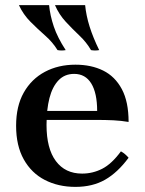

<svg xmlns="http://www.w3.org/2000/svg" viewBox="-20 -716 566 751"><path d="M275 15Q208 15 155.5 -12Q103 -39 73 -92.5Q43 -146 43 -224Q43 -301 73 -354Q103 -407 155.5 -435Q208 -463 275 -463Q337 -463 383.5 -440Q430 -417 456.5 -367.5Q483 -318 483 -239Q454 -244 423.5 -245.5Q393 -247 350 -247H142V-282H360Q360 -352 337 -389.5Q314 -427 270 -427Q233 -427 209 -402Q185 -377 173.5 -332.5Q162 -288 162 -227Q162 -135 198.5 -86Q235 -37 301 -37Q343 -37 380 -56Q417 -75 453 -124Q462 -119 469 -113Q476 -107 483 -99Q440 -41 391 -13Q342 15 275 15ZM195 -696H313Q317 -655 330.5 -612Q344 -569 368 -520Q352 -517 336 -520Q318 -551 291 -576.5Q264 -602 237.5 -630.5Q211 -659 195 -696ZM54 -696H172Q176 -655 190.5 -612Q205 -569 237 -520Q221 -517 205 -520Q186 -551 157 -576.5Q128 -602 99.5 -630.5Q71 -659 54 -696Z"/></svg>

Font: Poltawski Nowy Medium
Style: Regular
Weight: 500
Version: Version 1.001;gftools[0.9.25]